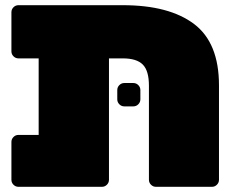

<svg xmlns="http://www.w3.org/2000/svg" viewBox="-20 -720 890 740"><path d="M129 -495H51Q40 -495 32 -503Q24 -511 24 -522V-673Q24 -684 32 -692Q40 -700 51 -700H453Q632 -700 728 -627.5Q824 -555 824 -391V-27Q824 -16 816 -8Q808 0 797 0H581Q570 0 562 -8Q554 -16 554 -27V-390Q554 -447 530.5 -471Q507 -495 453 -495H400V-27Q400 -16 392 -8Q384 0 373 0H51Q40 0 32 -8Q24 -16 24 -27V-173Q24 -184 32 -192Q40 -200 51 -200H129ZM494 -310H459Q448 -310 440 -318Q432 -326 432 -337V-373Q432 -384 440 -392Q448 -400 459 -400H494Q505 -400 513 -392Q521 -384 521 -373V-337Q521 -326 513 -318Q505 -310 494 -310Z"/></svg>

Font: Rubik Mono One
Style: Regular
Weight: 400
Designer: Hubert and Fischer with Elvire Volk Leonovitch (Cyrillic Expansion: Cyreal)
Foundry: Hubert and Fischer with Elvire Volk Leonovitch
Version: Version 2.000